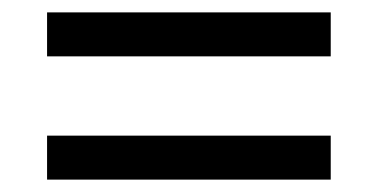

<svg xmlns="http://www.w3.org/2000/svg" viewBox="-20 -507 612 310"><path d="M56 -416V-487H514V-416ZM56 -217V-288H514V-217Z"/></svg>

Font: Noto Sans Thaana
Style: Regular
Weight: 400
Designer: Monotype Design Team
Foundry: Monotype Imaging Inc.
Version: Version 2.001